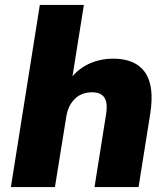

<svg xmlns="http://www.w3.org/2000/svg" viewBox="-20 -756 681 776"><path d="M24 0ZM24 0 141 -736H319L273 -448Q304 -483 346 -501Q388 -519 437 -519Q527 -519 566 -464Q605 -409 587 -295L540 0H362L409 -296Q416 -343 401 -363Q386 -383 353 -383Q309 -383 282 -356Q255 -329 248 -285L202 0Z"/></svg>

Font: Winston ExtraBold
Style: Italic
Weight: 800
Italic angle: -9°
Designer: Original fonts by Vernon Adams / Changes by Cristiano Sobral
Foundry: Original fonts by Vernon Adams / Changes by Cristiano Sobral
Version: Version 2.503;July 17, 2020;FontCreator 13.0.0.2655 64-bit